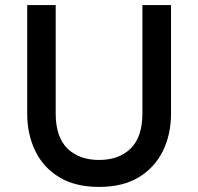

<svg xmlns="http://www.w3.org/2000/svg" viewBox="-20 -720 780 755"><path d="M369.5 15Q276 15 213.2 -23Q150.5 -61 118.8 -126.2Q87 -191.5 87 -273V-700H199V-274Q199 -181.5 245 -136.2Q291 -91 369.5 -91Q448 -91 494 -136.2Q540 -181.5 540 -274V-700H652.5V-273Q652.5 -192 620.8 -126.8Q589 -61.5 526.2 -23.2Q463.5 15 369.5 15Z"/></svg>

Font: Geologica Roman
Style: Regular
Weight: 400
Designer: Sindre Bremnes, Frode Helland
Foundry: Monokrom Skriftforlag AS
Version: Version 1.010;gftools[0.9.28]